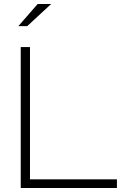

<svg xmlns="http://www.w3.org/2000/svg" viewBox="-20 -934 633 954"><path d="M83 0V-700H129V-43H561V0ZM71 -804 167 -914H234L115 -804Z"/></svg>

Font: Red Hat Display VF
Style: Regular
Weight: 300
Designer: Pentagram, MCKL
Foundry: Pentagram, MCKL
Version: Version 1.023